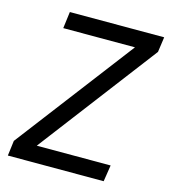

<svg xmlns="http://www.w3.org/2000/svg" viewBox="-106 -785 767 869"><g transform="rotate(15 278.0 -350.0)"><path d="M11 0 20 -71 440 -622H104L114 -700H556L546 -629L126 -77H472L460 0Z"/></g></svg>

Font: Host Grotesk
Style: Italic
Weight: 400
Italic angle: -8°
Designer: Doğukan Karapınar based on Poppins by Indian Type Foundry, Jonny Pinhorn
Foundry: Element Type
Version: Version 1.001; ttfautohint (v1.8.4.7-5d5b)